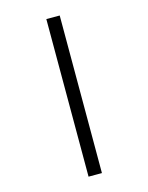

<svg xmlns="http://www.w3.org/2000/svg" viewBox="-139 -909 879 1137"><g transform="rotate(-15 300.0 -340.0)"><path d="M259 143V-823H341V143Z"/></g></svg>

Font: Iosevka SS04 Extended
Style: Regular
Weight: 400
Width: 7
Monospace: yes
Designer: Belleve Invis
Foundry: Belleve Invis
Version: Version 19.0.0; ttfautohint (v1.8.4)